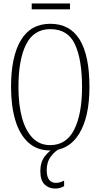

<svg xmlns="http://www.w3.org/2000/svg" viewBox="-20 -863 584 1114"><path d="M271 10Q195 10 144.5 -36Q94 -82 69 -165Q44 -248 44 -359Q44 -534 101 -629.5Q158 -725 272 -725Q499 -725 499 -358Q499 -185 439.5 -87.5Q380 10 271 10ZM271 -21Q365 -21 410.5 -111Q456 -201 456 -358Q456 -517 415 -605.5Q374 -694 272 -694Q176 -694 131.5 -605.5Q87 -517 87 -358Q87 -256 107.5 -180.5Q128 -105 169 -63Q210 -21 271 -21ZM300 231Q263 231 238.5 207Q214 183 214 130Q214 78 240 44Q266 10 292 0H328Q300 12 275.5 44.5Q251 77 251 124Q251 163 265.5 180.5Q280 198 304 198Q316 198 327 195Q338 192 352 185V217Q328 231 300 231ZM164 -809V-843H386V-809Z"/></svg>

Font: Noto Serif ExtraCondensed ExtraLight
Style: Regular
Weight: 200
Width: 2
Designer: Monotype Design Team
Foundry: Monotype Imaging Inc.
Version: Version 2.015